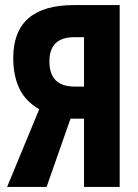

<svg xmlns="http://www.w3.org/2000/svg" viewBox="-20 -734 540 754"><path d="M450 0H310V-268H257L163 0H8L134 -305Q79 -337 55.5 -387.5Q32 -438 32 -506Q32 -714 270 -714H450ZM310 -394V-588H272Q174 -588 174 -493Q174 -394 273 -394Z"/></svg>

Font: Noto Sans Mono Condensed Extra
Style: Regular
Weight: 800
Width: 3
Designer: Monotype Design Team
Foundry: Monotype Imaging Inc.
Version: Version 1.900